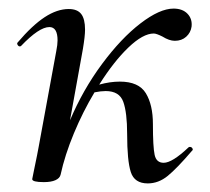

<svg xmlns="http://www.w3.org/2000/svg" viewBox="-20 -416 490 447"><path d="M70 -74 111 -297Q114 -312 114 -322Q114 -353 95 -353Q71 -353 29 -309Q28 -308 26 -308Q23 -308 21 -311.5Q19 -315 21 -317Q55 -357 84 -376Q113 -395 140 -395Q160 -395 169 -383.5Q178 -372 178 -347Q178 -332 173 -302L143 -136Q173 -207 217.5 -267Q262 -327 307 -361.5Q352 -396 384 -396Q405 -396 416.5 -384Q428 -372 426 -354Q424 -340 413.5 -330.5Q403 -321 387 -321Q374 -321 358 -331Q344 -338 338 -338Q313 -338 279 -305.5Q245 -273 211 -219Q236 -226 259 -226Q303 -226 319.5 -199Q336 -172 336 -127Q336 -74 340 -55.5Q344 -37 361 -37Q381 -37 419 -73Q420 -74 422 -74Q426 -74 428 -70.5Q430 -67 427 -65Q392 -24 370.5 -6.5Q349 11 324 11Q293 11 284.5 -15.5Q276 -42 276 -104Q276 -154 267 -179Q258 -204 226 -204Q215 -204 200 -201Q173 -156 152 -105.5Q131 -55 121 -9Q119 -1 109 3.5Q99 8 82 8Q55 8 55 1L59 -19Q68 -62 70 -74Z"/></svg>

Font: CormorantInfant-MediumItalic
Style: Italic
Weight: 500
Italic angle: -10°
Designer: Christian Thalmann (Catharsis Fonts)
Foundry: Catharsis Fonts
Version: Version 3.303